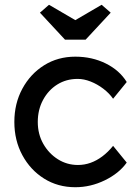

<svg xmlns="http://www.w3.org/2000/svg" viewBox="-20 -773 575 803"><path d="M295 10Q222 10 164.5 -26Q107 -62 73.5 -124Q40 -186 40 -263Q40 -340 73.5 -402Q107 -464 164.5 -500Q222 -536 295 -536Q365 -536 422.5 -507.5Q480 -479 510 -430L453 -360Q437 -383 412 -402Q387 -421 359 -432Q331 -443 305 -443Q257 -443 219.5 -419.5Q182 -396 160 -355Q138 -314 138 -263Q138 -212 161 -171.5Q184 -131 222 -107Q260 -83 306 -83Q333 -83 358.5 -92Q384 -101 408 -119Q432 -137 453 -163L510 -93Q478 -48 418.5 -19Q359 10 295 10ZM252 -607 147 -720 185 -753 310 -680H280L405 -753L443 -720L338 -607Z"/></svg>

Font: Lexend Medium
Style: Regular
Weight: 500
Designer: Bonnie Shaver-Troup, Thomas Jockin
Foundry: Lexend
Version: Version 1.005